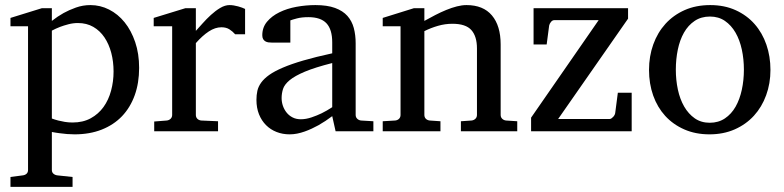

<svg xmlns="http://www.w3.org/2000/svg" viewBox="-20 -514 3072 752"><path d="M424.8 -233.9Q424.8 -272.5 415.8 -306.9Q406.7 -341.3 389.2 -367.4Q371.6 -393.6 345.5 -408.7Q319.3 -423.8 285.2 -423.8Q266.1 -423.8 247.8 -418.9Q229.5 -414.1 215.3 -408.7Q198.7 -402.3 183.1 -394V-49.8Q194.8 -45.4 208 -42Q219.2 -39.1 233.9 -36.6Q248.5 -34.2 264.2 -34.2Q305.2 -34.2 335.4 -50.8Q365.7 -67.4 385.5 -95Q405.3 -122.6 415 -158.7Q424.8 -194.8 424.8 -233.9ZM524.9 -248Q524.9 -189 507.6 -140.9Q490.2 -92.8 457.8 -58.8Q425.3 -24.9 378.2 -6.3Q331.1 12.2 272 12.2Q258.3 12.2 242.7 11Q227.1 9.8 213.9 7.8Q198.2 5.9 183.1 2.9V151.9Q183.1 161.1 189.5 166.5Q195.8 171.9 205.1 172.9L264.2 179.2V217.8H21V179.2L68.8 172.9Q78.1 171.9 84 166.5Q89.8 161.1 89.8 151.9V-411.1H21V-443.8L144 -481.9H183.1V-432.1Q204.6 -449.2 229 -462.9Q250 -474.6 277.3 -484.4Q304.7 -494.1 334 -494.1Q372.6 -494.1 407.2 -476.6Q441.9 -459 468 -426.8Q494.1 -394.5 509.5 -349.1Q524.9 -303.7 524.9 -248Z M900.9 -379.9Q891.1 -391.1 878.4 -399.2Q865.7 -407.2 847.2 -407.2Q822.8 -407.2 797.9 -390.9Q772.9 -374.5 747.1 -345.2V-64Q747.1 -54.7 752.9 -48.8Q758.8 -43 768.1 -42L834 -39.1V0H584V-38.1L633.3 -42Q642.1 -43 648.2 -48.8Q654.3 -54.7 654.3 -64V-411.1H582V-443.8L706.1 -481.9H747.1V-393.1Q757.8 -404.8 773.2 -422.1Q788.6 -439.5 806.2 -455.6Q823.7 -471.7 842.5 -482.9Q861.3 -494.1 878.9 -494.1Q886.7 -494.1 895.5 -492.7Q904.3 -491.2 912.6 -489Q920.9 -486.8 928 -484.1Q935.1 -481.4 939.9 -479V-379.9Z M1281.2 -267.1Q1213.9 -250 1174.3 -233.4Q1134.8 -216.8 1114.5 -200Q1094.2 -183.1 1088.6 -165.8Q1083 -148.4 1083 -129.9Q1083 -114.3 1088.1 -99.4Q1093.3 -84.5 1102.8 -72.8Q1112.3 -61 1126.2 -54Q1140.1 -46.9 1158.2 -46.9Q1178.2 -46.9 1200 -54.2Q1221.7 -61.5 1239.7 -70.3Q1260.7 -80.6 1281.2 -94.2ZM1294.4 0 1281.2 -59.1Q1254.9 -39.1 1227.1 -23.4Q1214.8 -16.6 1201.2 -10.3Q1187.5 -3.9 1173.1 1.2Q1158.7 6.3 1143.8 9.3Q1128.9 12.2 1114.3 12.2Q1086.9 12.2 1063.2 2.9Q1039.6 -6.3 1022 -23.9Q1004.4 -41.5 994.4 -66.4Q984.4 -91.3 984.4 -123Q984.4 -141.6 988 -158.2Q991.7 -174.8 1002.9 -190.4Q1014.2 -206.1 1034.4 -220.5Q1054.7 -234.9 1087.6 -249Q1120.6 -263.2 1168.2 -277.1Q1215.8 -291 1281.2 -305.2V-348.1Q1281.2 -398.4 1258.8 -422.6Q1236.3 -446.8 1188 -446.8Q1161.6 -446.8 1143.1 -441.9Q1124.5 -437 1117.2 -434.1V-347.2H1044.4Q1037.6 -347.2 1031 -348.1Q1024.4 -349.1 1019 -352.3Q1013.7 -355.5 1010.5 -361.1Q1007.3 -366.7 1007.3 -376Q1007.3 -406.7 1025.9 -429Q1044.4 -451.2 1074.2 -465.8Q1104 -480.5 1141.1 -487.3Q1178.2 -494.1 1215.3 -494.1Q1261.7 -494.1 1292.2 -482.9Q1322.8 -471.7 1340.6 -451.7Q1358.4 -431.6 1365.7 -404.3Q1373 -377 1373 -344.2V-64Q1373 -54.7 1379.2 -48.8Q1385.3 -43 1394 -42L1442.4 -39.1V0Z M1785.2 0V-39.1L1827.1 -42Q1835.9 -43 1842 -48.8Q1848.1 -54.7 1848.1 -64V-324.2Q1848.1 -371.6 1826.2 -396.2Q1804.2 -420.9 1752 -420.9Q1723.1 -420.9 1695.3 -412.8Q1667.5 -404.8 1642.1 -392.1V-64Q1642.1 -54.7 1647.9 -48.8Q1653.8 -43 1663.1 -42L1705.1 -39.1V0H1479V-39.1L1527.8 -42Q1537.1 -43 1543 -48.8Q1548.8 -54.7 1548.8 -64V-411.1H1479V-443.8L1601.1 -481.9H1642.1V-432.1Q1663.1 -443.8 1684.8 -455.1Q1706.5 -466.3 1728 -475.1Q1749.5 -483.9 1769.5 -489Q1789.6 -494.1 1807.1 -494.1Q1872.6 -494.1 1906.7 -453.6Q1940.9 -413.1 1940.9 -339.8V-64Q1940.9 -54.7 1947 -48.8Q1953.1 -43 1961.9 -42L2005.9 -39.1V0Z M2060.1 0V-53.2L2324.7 -435.1H2150.9Q2143.6 -435.1 2137.9 -428Q2132.3 -420.9 2130.9 -414.1L2121.1 -339.8H2069.8V-481.9H2439.9V-440.9L2166 -47.9H2367.7Q2371.1 -47.9 2374.8 -50.3Q2378.4 -52.7 2381.6 -56.2Q2384.8 -59.6 2387 -63.7Q2389.2 -67.9 2389.6 -71.8L2399.9 -150.9H2454.1V0Z M2893.6 -241.2Q2893.6 -282.2 2885.5 -319.8Q2877.4 -357.4 2860.8 -386.2Q2844.2 -415 2819.3 -432.1Q2794.4 -449.2 2760.7 -449.2Q2726.1 -449.2 2700.7 -432.1Q2675.3 -415 2658.9 -386.2Q2642.6 -357.4 2634.8 -319.8Q2627 -282.2 2627 -241.2Q2627 -200.7 2635 -163.1Q2643.1 -125.5 2659.7 -96.7Q2676.3 -67.9 2701.2 -50.5Q2726.1 -33.2 2759.8 -33.2Q2793.9 -33.2 2819.3 -50.3Q2844.7 -67.4 2861.1 -96.2Q2877.4 -125 2885.5 -162.6Q2893.6 -200.2 2893.6 -241.2ZM2997.6 -240.2Q2997.6 -187 2980.7 -140.9Q2963.9 -94.7 2932.9 -60.8Q2901.9 -26.9 2857.7 -7.3Q2813.5 12.2 2758.8 12.2Q2704.1 12.2 2660.2 -7.1Q2616.2 -26.4 2585.4 -60.1Q2554.7 -93.8 2538.3 -139.9Q2522 -186 2522 -240.2Q2522 -293.5 2538.6 -339.8Q2555.2 -386.2 2586.4 -420.7Q2617.7 -455.1 2661.9 -474.6Q2706.1 -494.1 2761.7 -494.1Q2817.4 -494.1 2861.3 -474.1Q2905.3 -454.1 2935.5 -419.7Q2965.8 -385.3 2981.7 -339.1Q2997.6 -293 2997.6 -240.2Z"/></svg>

Font: BabelStone Ogham
Style: Italic
Weight: 400
Italic angle: -30°
Designer: Andrew West
Foundry: BabelStone
Version: Version 2.02 March 14, 2022